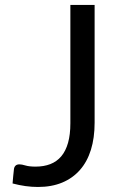

<svg xmlns="http://www.w3.org/2000/svg" viewBox="-20 -736 484 764"><path d="M356.5 -247.5Q356.5 -187.5 341.8 -140Q327 -92.5 298.2 -59.8Q269.5 -27 227.5 -9.5Q185.5 8 131 8Q82.5 8 30 -6Q31 -20.5 32.5 -34.8Q34 -49 35.5 -63Q36.5 -71.5 41.8 -76.8Q47 -82 57.5 -82Q66.5 -82 81.5 -77.5Q96.5 -73 121.5 -73Q154.5 -73 180.2 -83Q206 -93 223.8 -114Q241.5 -135 250.8 -167.8Q260 -200.5 260 -245.5V-716.5H356.5Z"/></svg>

Font: 8514790e538f44c2 - subset of Lato
Style: Regular
Weight: 400
Version: Version 1.104; Western+Polish opensource